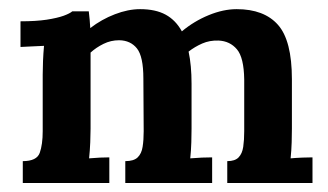

<svg xmlns="http://www.w3.org/2000/svg" viewBox="-20 -408 731 428"><path d="M30.8 0V-48.8Q62 -48.8 68.6 -67.3Q75.2 -85.8 75.2 -115.5V-241.7Q75.2 -255.6 75.9 -272.3Q76.6 -289 78.1 -305.8Q66.4 -305.1 49.9 -304.5Q33.4 -304 25.7 -303.3V-360.5Q60.1 -360.5 84 -364.1Q107.8 -367.8 121.9 -372.9Q136 -378.1 141.2 -382.8H177.9Q179 -375.1 179.9 -364Q180.8 -352.8 181.2 -345.4Q206.5 -364.9 236 -376.2Q265.5 -387.6 292.3 -387.6Q326.7 -387.6 349.3 -375.3Q371.8 -363 385.4 -338.1Q412.5 -360.8 445.2 -374.2Q477.8 -387.6 507.5 -387.6Q568.8 -387.6 599.7 -352.6Q630.7 -317.6 630.7 -231.4V-121Q630.7 -110.4 630.2 -91.1Q629.6 -71.9 627.8 -55Q639.5 -56.1 654.2 -56.7Q668.9 -57.2 676.6 -57.2V0H486.6V-48.8Q503.9 -48.8 511.9 -57.2Q520 -65.6 522.2 -80.7Q524.4 -95.7 524.4 -115.5V-230.7Q523.7 -279.8 508.1 -298.1Q492.5 -316.5 467.2 -317.6Q447.4 -318.3 430.7 -311Q414 -303.6 400.4 -293Q407 -262.2 407 -221.5Q407 -196.2 407 -171.3Q407 -146.3 407 -121Q407 -110.4 406.5 -91.1Q405.9 -71.9 404.1 -55Q415.8 -56.1 430.1 -56.7Q444.4 -57.2 452.9 -57.2V0H259.3V-48.8Q278.3 -48.8 286.9 -57.2Q295.6 -65.6 297.9 -80.7Q300.3 -95.7 300.3 -115.5L299.6 -232.9Q299.6 -282 285.3 -300Q271 -317.9 245.7 -318.3Q227 -318.3 210.7 -310.2Q194.4 -302.2 181.9 -290.8Q181.9 -281.3 181.9 -271.9Q181.9 -262.6 181.9 -253V-121Q181.9 -110.4 181.2 -91.1Q180.4 -71.9 178.6 -55Q190.3 -56.1 203.2 -56.7Q216 -57.2 223.7 -57.2V0Z"/></svg>

Font: Parastoo
Style: Regular
Weight: 400
Foundry: Saber Rastikerdar (saber.rastikerdar@gmail.com)
Version: Version 3.000